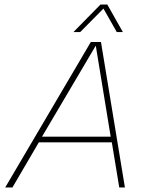

<svg xmlns="http://www.w3.org/2000/svg" viewBox="-20 -830 690 850"><path d="M305 -688 425 -810H455L524 -688H497L438 -792L335 -688ZM3 0 382 -644H427L533 0H508L475 -200H152L35 0ZM166 -225H470L404 -628Z"/></svg>

Font: Kanit Thin
Style: Italic
Weight: 250
Italic angle: -12°
Designer: Katatrad Team
Foundry: CadsonDemak
Version: Version 2.000; ttfautohint (v1.8.3)